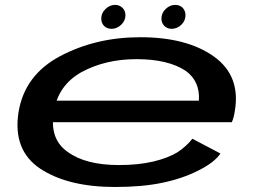

<svg xmlns="http://www.w3.org/2000/svg" viewBox="-20 -740 1036 766"><path d="M439 6 454.5 -81.5Q321.5 -81.5 250 -134Q177 -184.5 194.5 -292Q210.5 -399.5 305.5 -452.5Q401 -504 524.5 -504Q651 -504 721.5 -457Q778.5 -415.5 773.5 -338.5H187L172 -252.5H905Q913 -271.5 916.5 -295Q941.5 -437 833.5 -514.5Q725.5 -591.5 539.5 -591.5Q362.5 -591.5 220 -516Q78.5 -441 54 -293Q30 -141 140.5 -67Q251.5 6 439 6ZM454.5 -81.5 439 6Q548 6 628.5 -11Q708 -27.5 772 -60Q835 -91.5 859.5 -127.5L747.5 -186.5Q724 -156.5 688 -132.5Q650 -109.5 591.5 -95.5Q531.5 -81.5 454.5 -81.5ZM425.5 -625Q446 -625 463.2 -641Q480.5 -657 480.5 -679Q480.5 -697 468.5 -708.8Q456.5 -720.5 439.5 -720.5Q418 -720.5 401 -704.2Q384 -688 384 -666Q384 -648 395.2 -636.5Q406.5 -625 425.5 -625ZM664.5 -625Q686.5 -625 703.2 -641Q720 -657 720 -679Q720 -697 708.8 -708.8Q697.5 -720.5 679 -720.5Q658 -720.5 641 -704.2Q624 -688 624 -666Q624 -648 635.8 -636.5Q647.5 -625 664.5 -625Z"/></svg>

Font: Anybody ExtraExpanded Medium
Style: Italic
Weight: 500
Width: 8
Italic angle: -10°
Version: Version 1.113;gftools[0.9.25]